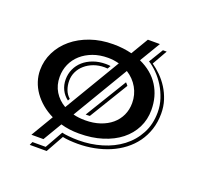

<svg xmlns="http://www.w3.org/2000/svg" viewBox="-126 -708 1038 1004"><g transform="rotate(20 392.5 -206.0)"><path d="M202.6 -18.6Q168.5 -35.2 141.1 -58.1Q113.8 -81.1 94.7 -108.2Q75.7 -135.3 65.7 -165.8Q55.7 -196.3 55.7 -228Q55.7 -281.2 79.1 -328.4Q102.5 -375.5 144.3 -410.4Q186 -445.3 243.9 -465.6Q301.8 -485.8 370.6 -485.8Q398.9 -485.8 424.8 -482.7Q450.7 -479.5 474.1 -473.6L531.2 -569.8H598.1L529.3 -454.6Q600.6 -422.4 637.5 -364.3Q674.3 -306.2 674.3 -230Q674.3 -176.8 651.9 -131.8Q629.4 -86.9 588.4 -54.4Q547.4 -22 489.3 -3.7Q431.2 14.6 359.4 14.6Q303.7 14.6 257.8 1L195.8 105.5H128.9ZM220.7 139.6 276.9 40Q283.2 42 293.2 43.5Q303.2 44.9 315.7 46.1Q328.1 47.4 341.8 48.1Q355.5 48.8 369.1 48.8Q436.5 48.8 498 30.5Q559.6 12.2 606.7 -23.4Q653.8 -59.1 681.6 -111.1Q709.5 -163.1 709.5 -230Q709.5 -268.6 697.8 -304.4Q686 -340.3 667 -371.1Q647.9 -401.9 624 -426Q600.1 -450.2 575.7 -465.3L624 -544.9H645L597.7 -461.4Q622.1 -444.3 645.8 -420.9Q669.4 -397.5 688 -368.2Q706.5 -338.9 717.8 -304.2Q729 -269.5 729 -230Q729 -182.1 715.6 -141.4Q702.1 -100.6 678.2 -67.6Q654.3 -34.7 621.1 -9.3Q587.9 16.1 548.1 33Q508.3 49.8 463.4 58.6Q418.5 67.4 371.6 67.4Q349.6 67.4 326.9 65.7Q304.2 64 287.6 60.1L232.9 158.2H138.7L147 139.6ZM430.7 -401.4Q400.4 -409.7 369.1 -409.7Q322.8 -409.7 285.2 -395.8Q247.6 -381.8 220.5 -357.7Q193.4 -333.5 178.7 -300.8Q164.1 -268.1 164.1 -230Q164.1 -184.1 185.8 -148.4Q207.5 -112.8 245.6 -90.8ZM299.8 -69.3Q329.1 -61.5 366.7 -61.5Q412.1 -61.5 449 -74Q485.8 -86.4 512.2 -108.6Q538.6 -130.9 553 -161.9Q567.4 -192.9 567.4 -230Q567.4 -275.9 545.4 -314.7Q523.4 -353.5 483.9 -378.4ZM247.1 -127.9Q223.6 -145.5 210.9 -171.4Q198.2 -197.3 198.2 -228Q198.2 -258.8 210.4 -285.9Q222.7 -313 245.1 -332.8Q267.6 -352.5 299.1 -364Q330.6 -375.5 369.1 -375.5Q383.8 -375.5 395 -373.5L384.8 -356Q379.9 -356.9 368.2 -356.9Q335.9 -356.9 308.3 -346.7Q280.8 -336.4 260.5 -318.8Q240.2 -301.3 229 -277.8Q217.8 -254.4 217.8 -228Q217.8 -201.7 226.3 -178.5Q234.9 -155.3 253.4 -139.2ZM500 -321.3Q502 -319.8 506.1 -314.9Q510.3 -310.1 513.2 -306.2L382.3 -91.3Q377 -90.8 370.8 -90.8Q364.7 -90.8 359.4 -90.8Z"/></g></svg>

Font: Vast Shadow
Style: Regular
Weight: 400
Designer: Nicole Fally
Foundry: Nicole Fally
Version: Version 1.002